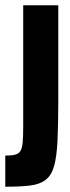

<svg xmlns="http://www.w3.org/2000/svg" viewBox="-20 -708 265 728"><path d="M0 0V-118Q23 -118 37 -121.5Q51 -125 57.5 -135.5Q64 -146 66 -168Q68 -190 68 -227V-688H201V-328Q201 -235 198 -174Q195 -113 185 -78Q175 -43 153 -26Q131 -9 94 -4.5Q57 0 0 0Z"/></svg>

Font: Saira UltraCondensed Black
Style: Regular
Weight: 900
Width: 1
Designer: Hector Gatti with collaboration of the Omnibus-Type team
Foundry: Omnibus-Type
Version: Version 1.101